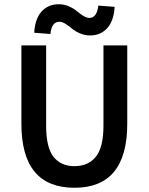

<svg xmlns="http://www.w3.org/2000/svg" viewBox="-20 -866 695 898"><path d="M328.1 12.2Q80.1 12.2 80.1 -287.1V-653.8H195.8V-277.8Q195.8 -176.3 230.2 -132.6Q264.6 -88.9 328.1 -88.9Q392.6 -88.9 428.2 -132.8Q463.9 -176.8 463.9 -277.8V-653.8H575.2V-287.1Q575.2 12.2 328.1 12.2ZM400.9 -700.2Q376 -700.2 353.3 -710.2Q330.6 -720.2 316.7 -732.2Q302.7 -744.1 286.9 -754.2Q271 -764.2 257.8 -764.2Q221.2 -764.2 215.8 -707L140.1 -712.9Q143.6 -777.8 174.3 -812Q205.1 -846.2 254.9 -846.2Q279.8 -846.2 302.5 -836.2Q325.2 -826.2 339.1 -814.2Q353 -802.2 368.9 -792.2Q384.8 -782.2 397.9 -782.2Q433.1 -782.2 439.9 -839.8L516.1 -834Q512.7 -769 481.7 -734.6Q450.7 -700.2 400.9 -700.2Z"/></svg>

Font: Toshiba Sans Medium
Style: Regular
Weight: 500
Designer: Paul D. Hunt
Foundry: Toshiba Corporation
Version: Version 2.020;PS 2.0;hotconv 1.0.86;makeotf.lib2.5.63406